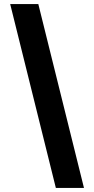

<svg xmlns="http://www.w3.org/2000/svg" viewBox="-20 -842 462 942"><path d="M254 80 30 -822H168L392 80Z"/></svg>

Font: Danfo
Style: Regular
Weight: 400
Version: Version 1.000;Glyphs 3.2 (3236)